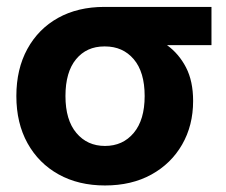

<svg xmlns="http://www.w3.org/2000/svg" viewBox="-20 -536 666 567"><path d="M290 11.7Q211.9 11.7 153.1 -21Q94.2 -53.7 61.3 -113Q28.3 -172.4 28.3 -252.4Q28.3 -332 60.8 -391.4Q93.3 -450.7 151.6 -483.2Q210 -515.6 288.1 -515.6H604.5V-402.8H473.1Q508.3 -377.4 529.3 -336.9Q550.3 -296.4 550.3 -237.8Q550.3 -165.5 517.8 -109.1Q485.4 -52.7 427 -20.5Q368.7 11.7 290 11.7ZM290 -398.9H288.1Q235.8 -398.9 204.6 -361.1Q173.3 -323.2 173.3 -252.4Q173.3 -181.6 205.6 -143.3Q237.8 -105 290 -105Q342.8 -105 375 -143.6Q407.2 -182.1 407.2 -252.4Q407.2 -323.2 375 -361.1Q342.8 -398.9 290 -398.9Z"/></svg>

Font: Inter Display
Style: Bold
Weight: 700
Designer: Rasmus Andersson
Foundry: rsms
Version: Version 4.001;git-9221beed3